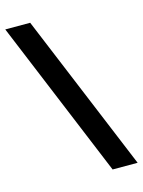

<svg xmlns="http://www.w3.org/2000/svg" viewBox="-172 -780 676 909"><g transform="rotate(-15 166.0 -325.0)"><path d="M-54.7 -710.9 264.6 61H387.2L67.4 -710.9Z"/></g></svg>

Font: Roboto Flex
Style: wght 600 wdth 140 opsz 13.0 GRAD 0.00 slnt 0.00 XTRA 468 XOPQ 96 YOPQ 79 YTLC 514 YTUC 712 YTAS 750 YTDE -203.00 YTFI 738
Weight: 600
Width: 8
Designer: Berlow after Robertson
Foundry: Google
Version: Version 3.100